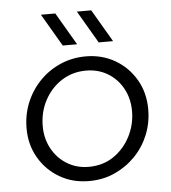

<svg xmlns="http://www.w3.org/2000/svg" viewBox="-52 -765 735 825"><g transform="rotate(-5 315.0 -352.0)"><path d="M299 13Q229 13 173 -19.5Q117 -52 84 -108.5Q51 -165 51 -235Q51 -295 72.5 -347Q94 -399 132.5 -438.5Q171 -478 222 -500Q273 -522 331 -522Q401 -522 457 -489.5Q513 -457 546 -400.5Q579 -344 579 -272Q579 -214 558 -162.5Q537 -111 499 -72Q461 -33 410.5 -10Q360 13 299 13ZM303 -48Q365 -48 411 -79.5Q457 -111 483 -162Q509 -213 509 -270Q509 -325 485 -368.5Q461 -412 420 -436.5Q379 -461 327 -461Q268 -461 221.5 -431Q175 -401 148 -350.5Q121 -300 121 -239Q121 -186 144.5 -142.5Q168 -99 209.5 -73.5Q251 -48 303 -48ZM392 -577 310 -717H372L454 -577ZM237 -577 155 -717H217L299 -577Z"/></g></svg>

Font: MuseoModerno Light
Style: Italic
Weight: 300
Italic angle: -9°
Designer: Pablo Cosgaya, Héctor Gatti, Marcela Romero, and the Authors of The MuseoModerno Project.
Foundry: Omnibus-Type Team
Version: Version 1.003